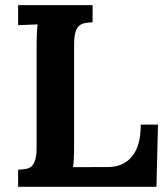

<svg xmlns="http://www.w3.org/2000/svg" viewBox="-20 -720 644 740"><path d="M49.8 0V-65.9Q66.4 -66.9 79.8 -69.1Q93.3 -71.3 102.3 -79.8Q111.3 -88.4 116.2 -105.5Q121.1 -122.6 121.1 -152.8V-536.1Q121.1 -549.8 121.3 -563Q121.6 -576.2 122.1 -588.1Q122.6 -600.1 123.3 -609.9Q124 -619.6 125 -626L49.8 -623V-700.2H336.9V-634.3Q319.8 -633.3 306.6 -630.9Q293.5 -628.4 284.4 -620.1Q275.4 -611.8 270.5 -594.7Q265.6 -577.6 265.6 -547.4V-164.1Q265.6 -150.4 265.4 -137.5Q265.1 -124.5 264.6 -112.8Q264.2 -101.1 263.4 -91.6Q262.7 -82 261.7 -75.7L396 -76.2Q455.1 -76.2 488.8 -116.9Q522.5 -157.7 522.5 -239.7H588.9L583 0Z"/></svg>

Font: DimaFred
Style: Bold
Weight: 800
Designer: R.Balvardi
Foundry: R.Balvardi (r.balvardi@gmail.com)
Version: Version 1.00;August 2, 2018;FontCreator 11.5.0.2427 64-bit